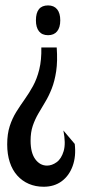

<svg xmlns="http://www.w3.org/2000/svg" viewBox="-20 -560 319 720"><path d="M192.7 -382Q196.3 -330.3 190.7 -293Q185 -255.7 174 -227.7Q163 -199.7 149.3 -177.2Q135.7 -154.7 123.3 -133.3Q111 -112 102.8 -88Q94.7 -64 94.7 -32.3Q94.7 13 112.3 37Q130 61 156.3 61Q174.7 61 192.3 48.3Q210 35.7 218.7 6.7Q227.3 -22.3 217.7 -70.7L260.3 -20.3Q265.7 26 252.5 62.5Q239.3 99 211.3 119.7Q183.3 140.3 143.7 140.3Q113.3 140.3 88.2 129.5Q63 118.7 44.7 98.2Q26.3 77.7 16.7 48.2Q7 18.7 7 -18.7Q7 -57.7 16.5 -87Q26 -116.3 41 -140.3Q56 -164.3 72.7 -187.7Q89.3 -211 104 -237.8Q118.7 -264.7 127.3 -299.8Q136 -335 135 -382ZM160.3 -539.7Q182.3 -539.7 194.2 -525.2Q206 -510.7 206 -483.7Q206 -457 194.2 -442.5Q182.3 -428 160.3 -428Q138 -428 126.3 -442.5Q114.7 -457 114.7 -483.7Q114.7 -539.7 160.3 -539.7Z"/></svg>

Font: Bricolage Grotesque 96pt ExtraBold Condensed
Style: Regular
Weight: 800
Width: 3
Version: Version 1.001;gftools[0.9.33.dev8+g029e19f]